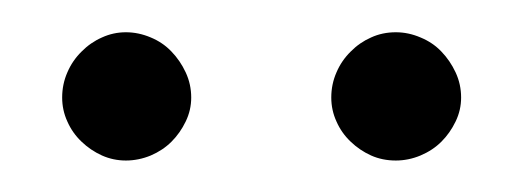

<svg xmlns="http://www.w3.org/2000/svg" viewBox="-20 -704 332 122"><path d="M101.5 -642Q101.5 -634 98 -626.8Q94.5 -619.5 89 -614Q83.5 -608.5 75.8 -605.2Q68 -602 60 -602Q52 -602 44.8 -605.2Q37.5 -608.5 31.8 -614Q26 -619.5 22.8 -626.8Q19.5 -634 19.5 -642Q19.5 -650.5 22.8 -658Q26 -665.5 31.8 -671.2Q37.5 -677 44.8 -680.2Q52 -683.5 60 -683.5Q68 -683.5 75.8 -680.2Q83.5 -677 89 -671.2Q94.5 -665.5 98 -658Q101.5 -650.5 101.5 -642ZM273 -642Q273 -634 269.5 -626.8Q266 -619.5 260.5 -614Q255 -608.5 247.2 -605.2Q239.5 -602 231.5 -602Q223 -602 215.8 -605.2Q208.5 -608.5 202.8 -614Q197 -619.5 193.8 -626.8Q190.5 -634 190.5 -642Q190.5 -650.5 193.8 -658Q197 -665.5 202.8 -671.2Q208.5 -677 215.8 -680.2Q223 -683.5 231.5 -683.5Q239.5 -683.5 247.2 -680.2Q255 -677 260.5 -671.2Q266 -665.5 269.5 -658Q273 -650.5 273 -642Z"/></svg>

Font: Lato TR Light
Style: Regular
Weight: 300
Designer: Lukasz Dziedzic
Foundry: Lukasz Dziedzic
Version: Version 1.104 2013